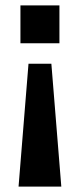

<svg xmlns="http://www.w3.org/2000/svg" viewBox="-20 -514 298 714"><path d="M49 180 86 -277H171L208 180ZM56 -353V-494H201V-353Z"/></svg>

Font: Nunito Sans 10pt
Style: Bold
Weight: 700
Designer: Vernon Adams
Foundry: Vernon Adams
Version: Version 3.101;gftools[0.9.27]